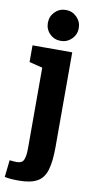

<svg xmlns="http://www.w3.org/2000/svg" viewBox="-113 -753 486 1000"><g transform="rotate(10 130.5 -253.0)"><path d="M151.3 -548.3Q117.3 -548.3 93.7 -571.9Q70 -595.5 70 -630Q70 -663.7 93.6 -687.7Q117.2 -711.7 151.7 -711.7Q185.3 -711.7 209.3 -687.7Q233.3 -663.7 233.3 -630Q233.3 -595.5 209.3 -571.9Q185.3 -548.3 151.3 -548.3ZM221.7 -500V0Q221.7 77 208.2 122.3Q194.7 167.7 160 187Q125.3 206.3 62 206.3Q39 206.3 20.7 204.7Q2.3 203 -11.7 200L-1.7 110Q9.3 111 17.8 112Q26.3 113 35.3 113Q65 113 73.3 92.5Q81.7 72 81.7 33V-500ZM91.7 -391.7 11.7 -411.7V-500H91.7Z"/></g></svg>

Font: Epunda Slab Light
Style: Regular
Weight: 300
Designer: Simon Atzbach
Foundry: typofactur
Version: Version 1.102